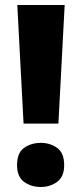

<svg xmlns="http://www.w3.org/2000/svg" viewBox="-20 -734 326 766"><path d="M213 -241H74L49 -714H238ZM48 -75Q48 -124 76 -144Q104 -164 143 -164Q180 -164 208 -144Q236 -124 236 -75Q236 -29 208 -8.5Q180 12 143 12Q104 12 76 -8.5Q48 -29 48 -75Z"/></svg>

Font: Noto Sans Lao Looped ExtraBold
Style: Regular
Weight: 800
Designer: Mark Frömberg, Ben Mitchell
Foundry: The Fontpad Ltd
Version: Version 1.002; ttfautohint (v1.8.4.7-5d5b)